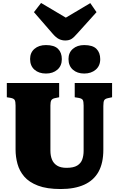

<svg xmlns="http://www.w3.org/2000/svg" viewBox="-20 -1261 802 1295"><path d="M389 14Q296 14 236 -9Q176 -32 143.5 -70Q111 -108 98 -155.5Q85 -203 85 -252V-549Q85 -576 79 -586.5Q73 -597 51 -601L26 -605V-701H379V-605L350 -599Q332 -595 326 -584.5Q320 -574 320 -550V-245Q320 -211 330.5 -185Q341 -159 365 -144Q389 -129 429 -129Q476 -129 501 -144.5Q526 -160 535 -186Q544 -212 544 -243V-549Q544 -577 538 -587Q532 -597 509 -601L484 -605V-701H736V-605L708 -599Q689 -595 683 -585Q677 -575 677 -546V-251Q677 -161 644.5 -102.5Q612 -44 547.5 -15Q483 14 389 14ZM420 -988Q398 -988 378 -997.5Q358 -1007 334 -1035L209 -1179L257 -1241L424 -1142L589 -1240L631 -1179L503 -1037Q479 -1009 462.5 -998.5Q446 -988 420 -988ZM548 -765Q501 -765 471.5 -791Q442 -817 442 -863Q442 -906 471.5 -931.5Q501 -957 548 -957Q605 -957 630.5 -931.5Q656 -906 656 -862Q656 -817 625.5 -791Q595 -765 548 -765ZM290 -765Q242 -765 212.5 -791Q183 -817 183 -863Q183 -906 212.5 -931.5Q242 -957 290 -957Q346 -957 371.5 -931.5Q397 -906 397 -862Q397 -817 367 -791Q337 -765 290 -765Z"/></svg>

Font: Literata Black
Style: Regular
Weight: 900
Designer: Latin by Veronika Burian and Jose Scaglione. Greek by Irene Vlachou. Cyrillic by Vera Evstafieva.
Foundry: TypeTogether
Version: Version 3.103;gftools[0.9.29]